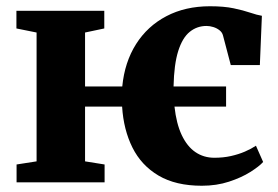

<svg xmlns="http://www.w3.org/2000/svg" viewBox="-20 -583 888 614"><path d="M625.5 11Q542 11 487 -21.5Q432 -54 403.5 -111.2Q375 -168.5 370.5 -242H252V-67L314.5 -57V0H33V-57L97 -67V-479L32.5 -492V-548.5H313.5V-492L252 -479V-306.5H371Q378.5 -384 415 -441.8Q451.5 -499.5 512 -531.2Q572.5 -563 651.5 -563Q696 -563 727 -556.5Q758 -550 780 -542.5Q802 -535 817.5 -532.5L811 -375H718L693 -470Q690.5 -479.5 682 -486.2Q673.5 -493 662.2 -496.5Q651 -500 640.5 -500Q610 -500 586.8 -481.2Q563.5 -462.5 550 -420Q536.5 -377.5 535 -306.5H703V-242H538Q544 -187.5 561.2 -151Q578.5 -114.5 605 -96.5Q631.5 -78.5 665.5 -78.5Q694 -78.5 718.5 -84Q743 -89.5 763.2 -98.2Q783.5 -107 798.5 -117L821.5 -65Q809 -51 780.5 -33Q752 -15 712.2 -2Q672.5 11 625.5 11Z"/></svg>

Font: Merriweather 36pt ExtraBold
Style: Regular
Weight: 800
Designer: Eben Sorkin
Foundry: Eben Sorkin
Version: Version 2.100